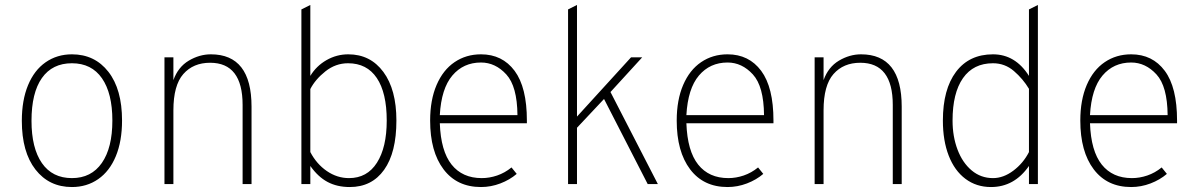

<svg xmlns="http://www.w3.org/2000/svg" viewBox="-20 -742 4828 774"><path d="M68 -255Q68 -338 93 -398.5Q118 -459 164 -491Q210 -523 270 -523Q362 -523 417 -452.5Q472 -382 472 -256Q472 -173 447 -112.5Q422 -52 376 -20Q330 12 270 12Q178 12 123 -58.5Q68 -129 68 -255ZM433 -256Q433 -366 391 -426.5Q349 -487 270 -487Q191 -487 149 -427.5Q107 -368 107 -255Q107 -145 149 -84.5Q191 -24 270 -24Q348 -24 390.5 -85Q433 -146 433 -256Z M958 -319Q958 -489 827 -489Q759 -489 719 -443.5Q679 -398 679 -297V0H643V-511H679V-419Q698 -472 741 -497.5Q784 -523 830 -523Q994 -523 994 -312V0H958Z M1231 -73V0H1195V-704L1231 -722V-436Q1255 -476 1296 -499.5Q1337 -523 1384 -523Q1473 -523 1525.5 -452Q1578 -381 1578 -256Q1578 -127 1528.5 -57.5Q1479 12 1390 12Q1339 12 1300.5 -8.5Q1262 -29 1231 -73ZM1539 -256Q1539 -368 1499 -427.5Q1459 -487 1383 -487Q1333 -487 1292 -454.5Q1251 -422 1231 -383V-129Q1256 -81 1297.5 -52.5Q1339 -24 1387 -24Q1460 -24 1499.5 -86Q1539 -148 1539 -256Z M1714 -256Q1714 -339 1740 -399.5Q1766 -460 1812.5 -491.5Q1859 -523 1919 -523Q2005 -523 2054.5 -456.5Q2104 -390 2104 -256V-245H1753Q1757 -133 1800.5 -78.5Q1844 -24 1922 -24Q1953 -24 1984 -34.5Q2015 -45 2042 -67L2063 -41Q2035 -17 1997 -2.5Q1959 12 1919 12Q1822 12 1768 -59.5Q1714 -131 1714 -256ZM2066 -278Q2065 -394 2021 -442Q1977 -490 1919 -490Q1848 -490 1803.5 -437.5Q1759 -385 1753 -278Z M2591 0 2415 -343 2306 -227V0H2270V-704L2306 -722V-272L2524 -511H2569L2441 -371L2632 0Z M2708 -256Q2708 -339 2734 -399.5Q2760 -460 2806.5 -491.5Q2853 -523 2913 -523Q2999 -523 3048.5 -456.5Q3098 -390 3098 -256V-245H2747Q2751 -133 2794.5 -78.5Q2838 -24 2916 -24Q2947 -24 2978 -34.5Q3009 -45 3036 -67L3057 -41Q3029 -17 2991 -2.5Q2953 12 2913 12Q2816 12 2762 -59.5Q2708 -131 2708 -256ZM3060 -278Q3059 -394 3015 -442Q2971 -490 2913 -490Q2842 -490 2797.5 -437.5Q2753 -385 2747 -278Z M3579 -319Q3579 -489 3448 -489Q3380 -489 3340 -443.5Q3300 -398 3300 -297V0H3264V-511H3300V-419Q3319 -472 3362 -497.5Q3405 -523 3451 -523Q3615 -523 3615 -312V0H3579Z M3781 -256Q3781 -382 3834 -452.5Q3887 -523 3983 -523Q4073 -523 4128 -436V-704L4164 -722V0H4128V-73Q4069 12 3975 12Q3916 12 3872 -21Q3828 -54 3804.5 -114.5Q3781 -175 3781 -256ZM4128 -129V-384Q4104 -424 4067.5 -455.5Q4031 -487 3983 -487Q3904 -487 3862 -427Q3820 -367 3820 -256Q3820 -192 3840 -139Q3860 -86 3897 -55Q3934 -24 3983 -24Q4025 -24 4065 -54Q4105 -84 4128 -129Z M4335 -256Q4335 -339 4361 -399.5Q4387 -460 4433.5 -491.5Q4480 -523 4540 -523Q4626 -523 4675.5 -456.5Q4725 -390 4725 -256V-245H4374Q4378 -133 4421.5 -78.5Q4465 -24 4543 -24Q4574 -24 4605 -34.5Q4636 -45 4663 -67L4684 -41Q4656 -17 4618 -2.5Q4580 12 4540 12Q4443 12 4389 -59.5Q4335 -131 4335 -256ZM4687 -278Q4686 -394 4642 -442Q4598 -490 4540 -490Q4469 -490 4424.5 -437.5Q4380 -385 4374 -278Z"/></svg>

Font: Overpass Thin
Style: Regular
Weight: 100
Designer: Delve Withrington, Thomas Jockin
Foundry: Delve Fonts
Version: Version 3.000;DELV;Overpass